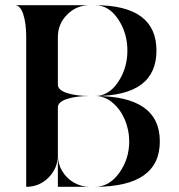

<svg xmlns="http://www.w3.org/2000/svg" viewBox="-20 -720 688 740"><path d="M326 -700Q275 -700 239 -664Q203 -628 203 -577V-394Q203 -373 238 -361.5Q273 -350 326 -350Q273 -350 238 -338.5Q203 -327 203 -306V-123Q203 -72 167.5 -36Q132 0 81 0V-577Q81 -631 69.5 -665.5Q58 -700 37 -700H81H203ZM203 -122Q203 -89 219.5 -61Q236 -33 264.5 -16.5Q293 0 326 0H203ZM346 -350Q399 -350 435 -403.5Q471 -457 471 -525Q471 -593 435 -646.5Q399 -700 346 -700Q583 -700 583 -525Q583 -350 346 -350ZM346 -350Q596 -350 596 -175Q596 0 346 0Q401 0 439.5 -53.5Q478 -107 478 -175Q478 -219 461 -259Q444 -299 413.5 -324.5Q383 -350 346 -350Z"/></svg>

Font: Oscilla
Style: Regular
Weight: 400
Designer: Ryan Lin
Version: Version 1.0